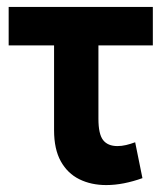

<svg xmlns="http://www.w3.org/2000/svg" viewBox="-20 -520 484 554"><path d="M286.5 14Q243 14 209 -2.8Q175 -19.5 155.5 -54.5Q136 -89.5 136 -144V-389H5V-500H421V-389H264V-177.5Q264 -133 277.5 -115.8Q291 -98.5 319 -98.5Q331 -98.5 343.8 -101.5Q356.5 -104.5 370 -109.5L391 -6Q364.5 3.5 338 8.8Q311.5 14 286.5 14Z"/></svg>

Font: Geologica Roman Medium
Style: Regular
Weight: 500
Designer: Sindre Bremnes, Frode Helland
Foundry: Monokrom Skriftforlag AS
Version: Version 1.010;gftools[0.9.28]